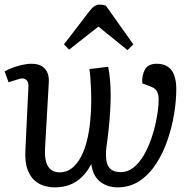

<svg xmlns="http://www.w3.org/2000/svg" viewBox="-20 -797 826 831"><path d="M448 -508Q454 -480 456.5 -448.5Q459 -417 459 -385Q459 -348 456.5 -310Q454 -272 450 -235Q446 -198 441 -164Q437 -130 440 -105Q443 -80 458 -66Q473 -52 503 -52Q533 -52 558 -72Q583 -92 602 -124.5Q621 -157 634.5 -196Q648 -235 656 -274.5Q664 -314 666 -346Q668 -373 664.5 -387.5Q661 -402 653 -410Q645 -418 631 -423L596 -436Q593 -470 607 -495.5Q621 -521 658 -521Q701 -521 722 -493.5Q743 -466 743 -410Q743 -363 734 -306.5Q725 -250 706 -193.5Q687 -137 657 -90Q627 -43 585 -14.5Q543 14 488 14Q470 14 452 9Q434 4 417.5 -7.5Q401 -19 390 -38.5Q379 -58 375 -87Q358 -54 335 -31.5Q312 -9 283 2.5Q254 14 216 14Q198 14 175.5 8.5Q153 3 132.5 -13.5Q112 -30 99.5 -62.5Q87 -95 90 -149L103 -421Q104 -437 98.5 -445.5Q93 -454 84 -456.5Q75 -459 62 -455L17 -441L0 -488Q12 -495 31 -502.5Q50 -510 73 -515.5Q96 -521 116 -521Q145 -521 162 -510Q179 -499 186 -480.5Q193 -462 191 -437L175 -156Q173 -122 179 -98.5Q185 -75 200 -63Q215 -51 238 -51Q268 -51 290.5 -68.5Q313 -86 329.5 -116.5Q346 -147 356 -187Q366 -227 370.5 -273Q375 -319 375 -366Q375 -389 374 -411Q373 -433 371.5 -455Q370 -477 367 -498ZM557 -605 532 -580 406 -682 279 -582 257 -605 365 -746Q378 -763 388.5 -770Q399 -777 410 -777Q419 -777 425 -776Q431 -775 438 -773Z"/></svg>

Font: Literata
Style: Italic
Weight: 400
Italic angle: -2°
Designer: Latin by Veronika Burian and Jose Scaglione. Greek by Irene Vlachou. Cyrillic by Vera Evstafieva
Foundry: TypeTogether
Version: Version 3.103;gftools[0.9.29]